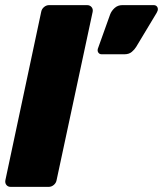

<svg xmlns="http://www.w3.org/2000/svg" viewBox="-26 -730 636 750"><path d="M16 0Q5 0 -1 -7.5Q-7 -15 -5 -26L135 -684Q137 -695 146 -702.5Q155 -710 166 -710H314Q325 -710 331.5 -702.5Q338 -695 336 -684L195 -26Q193 -15 184 -7.5Q175 0 164 0ZM371 -518Q363 -518 358.5 -524Q354 -530 356 -539L404 -673Q409 -687 421.5 -698.5Q434 -710 452 -710H574Q583 -710 587.5 -704Q592 -698 590 -689Q589 -688 588.5 -685.5Q588 -683 586 -680L506 -547Q500 -537 489 -527.5Q478 -518 460 -518Z"/></svg>

Font: Rubik ExtraBold
Style: Italic
Weight: 800
Italic angle: -12°
Designer: Hubert and Fischer
Foundry: Hubert and Fischer
Version: Version 2.300;gftools[0.9.30]